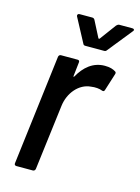

<svg xmlns="http://www.w3.org/2000/svg" viewBox="-109 -762 600 824"><g transform="rotate(15 191.5 -350.0)"><path d="M294 -581 380 -688C386 -694 383 -700 375 -700H317C312 -700 308 -697 304 -693L251 -621C250 -619 246 -619 245 -621L208 -693C206 -697 202 -700 197 -700H140C133 -700 129 -694 132 -688L189 -581C191 -576 195 -575 200 -575H282C287 -575 291 -576 294 -581ZM184 -437 191 -499C192 -505 189 -509 183 -509H109C103 -509 99 -505 98 -499L38 -10C37 -4 41 0 47 0H120C126 0 130 -4 131 -10L167 -299C174 -359 216 -408 268 -412C287 -415 306 -413 318 -408C324 -406 328 -407 330 -414L354 -490C356 -495 355 -500 351 -502C340 -509 326 -514 303 -514C250 -514 213 -481 188 -436C186 -433 183 -433 184 -437Z"/></g></svg>

Font: Barlow Semi Condensed Medium
Style: Italic
Weight: 500
Width: 4
Italic angle: -7°
Designer: Jeremy Tribby
Foundry: Tribby Type
Version: Version 1.422;hotconv 1.0.109;makeotfexe 2.5.65596